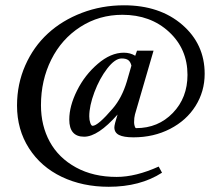

<svg xmlns="http://www.w3.org/2000/svg" viewBox="-20 -696 841 732"><path d="M394.5 16.1Q294.9 16.1 215.6 -21.7Q136.2 -59.6 90.6 -130.6Q44.9 -201.7 44.9 -293.9Q44.9 -375.5 76.4 -446.8Q107.9 -518.1 162.4 -568.1Q216.8 -618.2 292.2 -647Q367.7 -675.8 452.6 -675.8Q588.9 -675.8 674.6 -601.8Q760.3 -527.8 760.3 -414.6Q760.3 -347.7 725.6 -292.2Q690.9 -236.8 628.4 -204.6Q565.9 -172.4 488.8 -172.4Q451.7 -172.4 433.8 -181.4Q416 -190.4 416 -210.4Q416 -221.2 428.2 -259.3Q353.5 -174.8 300.8 -174.8Q244.1 -174.8 244.1 -240.2Q244.1 -291.5 273.7 -350.8Q303.2 -410.2 352.8 -452.6Q402.3 -495.1 452.1 -495.1Q476.6 -495.1 495.6 -483.4L502.4 -502.9H565.4L494.6 -259.8Q491.2 -247.6 491.2 -229.5Q491.2 -223.1 493.4 -215.3Q495.6 -207.5 499 -207.5Q583 -207.5 638.9 -265.4Q694.8 -323.2 694.8 -410.6Q694.8 -509.3 624.3 -574.5Q553.7 -639.6 446.8 -639.6Q357.9 -639.6 286.4 -593.5Q214.8 -547.4 175.5 -468.8Q136.2 -390.1 136.2 -294.9Q136.2 -216.8 169.9 -155.3Q203.6 -93.8 269.8 -57.6Q335.9 -21.5 424.8 -21.5Q497.6 -21.5 585 -61L597.7 -37.6Q514.2 16.1 394.5 16.1ZM333 -216.3Q353.5 -216.3 410.2 -282.7Q444.8 -323.2 463.4 -384.8L481 -445.8Q477.5 -460.4 469 -466.8Q460.4 -473.1 443.8 -473.1Q418.5 -473.1 388.9 -434.8Q359.4 -396.5 339.8 -344.2Q320.3 -292 320.3 -252.4Q320.3 -238.3 324.2 -227.3Q328.1 -216.3 333 -216.3Z"/></svg>

Font: Elstob SemiBold
Style: Regular
Weight: 600
Designer: Peter S. Baker
Version: Version 1.015